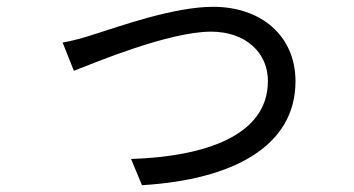

<svg xmlns="http://www.w3.org/2000/svg" viewBox="-20 -526 1040 564"><path d="M164 -401 197 -318C261 -343 477 -433 600 -433C701 -433 767 -372 767 -288C767 -126 579 -66 365 -59L397 18C664 2 848 -96 848 -287C848 -422 746 -506 606 -506C489 -506 327 -447 256 -425C226 -415 193 -406 164 -401Z"/></svg>

Font: Source Han Sans CN Regular
Style: Regular
Weight: 400
Designer: Ryoko NISHIZUKA (kana & ideographs); Paul D. Hunt (Latin, Greek & Cyrillic); Wenlong ZHANG (bopomofo); Sandoll Communica
Foundry: Adobe Systems Incorporated
Version: Version 1.004;PS 1.004;hotconv 1.0.82;makeotf.lib2.5.63406